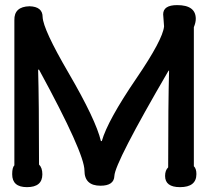

<svg xmlns="http://www.w3.org/2000/svg" viewBox="-20 -745 841 767"><path d="M28.7 -49.7Q28.7 -75.9 37.4 -84.6V-664.1Q35.9 -718.5 97.9 -720Q150.3 -718.5 150.3 -676.9Q152.3 -627.7 253.8 -453.8Q363.1 -266.2 383.1 -181.5H386.7Q410.3 -264.1 525.1 -432.3Q630.3 -586.7 635.4 -639.5L631.8 -687.7Q631.8 -724.6 687.7 -724.6Q762.1 -724.6 762.1 -669.7Q762.1 -654.9 754.4 -636.4V-81Q764.6 -71.3 764.6 -49.7Q764.6 2.6 699 2.6Q639.5 2.6 639.5 -42.1Q639.5 -64.6 651.8 -76.4Q651.8 -332.8 655.4 -462.6H653.3Q439 -94.9 436.9 -42.1Q435.4 -3.1 381.5 -3.1Q317.4 -3.1 317.4 -63.6Q317.4 -133.3 135.9 -466.7H132.3Q135.9 -343.1 135.9 -87.7Q149.2 -74.9 149.2 -48.7Q149.2 2.6 87.7 2.6Q28.7 2.6 28.7 -48.7Z"/></svg>

Font: Myanmar Handwriting
Style: Regular
Weight: 400
Designer: Khon Soe Zaw Thu
Foundry: PaOh Unicode khonsoezawthu@gmail.com and @hotmail.com
Version: Version 1.30 November 9, 2016